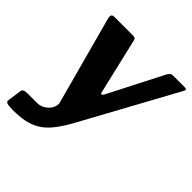

<svg xmlns="http://www.w3.org/2000/svg" viewBox="-200 -667 969 969"><g transform="rotate(45 285.0 -182.5)"><path d="M37 165Q9 165 -3 161Q-15 157 -13 145L-2 68Q-1 61 7.5 57Q16 53 33 53H99Q118 53 134 45Q150 37 161.5 24Q173 11 177.5 -3Q182 -17 179 -29L51 -502Q44 -530 66 -530H203Q219 -530 221 -517L291 -219Q293 -207 299 -207.5Q305 -208 311 -221L459 -510Q465 -521 471 -525.5Q477 -530 485 -530H571Q590 -530 578 -511L301 -4Q272 48 245 81Q218 114 188 132Q158 150 121.5 157.5Q85 165 37 165Z"/></g></svg>

Font: Libre Franklin Thin
Style: Bold Italic
Weight: 700
Italic angle: -8°
Version: Version 3.000